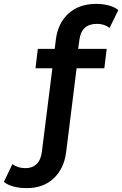

<svg xmlns="http://www.w3.org/2000/svg" viewBox="-113 -769 630 990"><path d="M296 -561 290 -517H437L425 -417H282L228 16Q217 101 163.5 151Q110 201 25 201Q-12 201 -42.5 193Q-73 185 -93 169L-49 77Q-22 98 19 98Q54 98 76 76.5Q98 55 103 13L157 -417H70L82 -517H169L175 -564Q185 -649 240 -699Q295 -749 383 -749Q417 -749 447.5 -741Q478 -733 497 -717L452 -625Q425 -646 387 -646Q306 -646 296 -561Z"/></svg>

Font: mBank SemiBold
Style: Regular
Weight: 600
Designer: Julieta Ulanovsky
Foundry: Julieta Ulanovsky
Version: Version 7.200